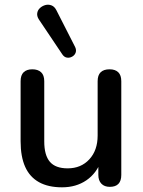

<svg xmlns="http://www.w3.org/2000/svg" viewBox="-20 -791 609 820"><path d="M245 9Q186 9 146.5 -13Q107 -35 87.5 -78.5Q68 -122 68 -188V-444Q68 -470 81 -482.5Q94 -495 118 -495Q142 -495 155.5 -482.5Q169 -470 169 -444V-187Q169 -128 193 -100Q217 -72 269 -72Q326 -72 361.5 -110.5Q397 -149 397 -212V-444Q397 -470 410 -482.5Q423 -495 448 -495Q472 -495 485 -482.5Q498 -470 498 -444V-44Q498 7 449 7Q426 7 413 -6.5Q400 -20 400 -44V-129L413 -107Q393 -51 349 -21Q305 9 245 9ZM246 -559 146 -708Q137 -722 139 -735Q141 -748 151 -757Q161 -766 174 -769.5Q187 -773 200 -768Q213 -763 221 -747L301 -590Q307 -577 303 -566Q299 -555 288 -549Q277 -543 265.5 -545Q254 -547 246 -559Z"/></svg>

Font: Nunito ExtraLight SemiBold
Style: Regular
Weight: 600
Version: Version 3.602